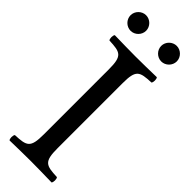

<svg xmlns="http://www.w3.org/2000/svg" viewBox="-270 -820 837 837"><g transform="rotate(45 148.5 -401.5)"><path d="M191 -122V-523C191 -606 208 -611 278 -614C284 -620 284 -641 278 -647C234 -646 187 -645 148 -645C115 -645 66 -646 19 -647C13 -641 13 -620 19 -614C89 -611 106 -606 106 -523V-122C106 -39 89 -34 19 -31C13 -25 13 -4 19 2C64 1 113 0 149 0C185 0 233 1 278 2C284 -4 284 -25 278 -31C208 -34 191 -39 191 -122ZM6 -757C6 -731 28 -709 54 -709C80 -709 102 -731 102 -757C102 -783 80 -805 54 -805C28 -805 6 -783 6 -757ZM195 -757C195 -731 217 -709 243 -709C269 -709 291 -731 291 -757C291 -783 269 -805 243 -805C217 -805 195 -783 195 -757Z"/></g></svg>

Font: Libertinus Math
Style: Regular
Weight: 400
Designer: Philipp H. Poll, Khaled Hosny
Foundry: Caleb Maclennan
Version: Version 7.050;RELEASE